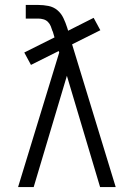

<svg xmlns="http://www.w3.org/2000/svg" viewBox="-20 -755 540 775"><path d="M53 0 219 -543 217 -549 105 -493 78 -543 200 -604 193 -628 192 -629Q189 -639 185 -649Q181 -659 173.5 -666.5Q166 -674 155.5 -677Q145 -680 135 -680H84V-735H135Q155 -735 175.5 -731Q196 -727 211.5 -714Q227 -701 236 -682Q245 -663 251 -644L255 -631L358 -683L385 -633L271 -576L447 0H384L250 -449L116 0Z"/></svg>

Font: Iosevka SS18 Light
Style: Regular
Weight: 300
Monospace: yes
Designer: Belleve Invis
Foundry: Belleve Invis
Version: Version 25.1.1; ttfautohint (v1.8.4)